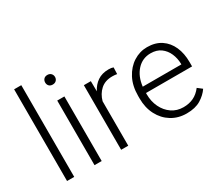

<svg xmlns="http://www.w3.org/2000/svg" viewBox="-131 -1050 1555 1360"><g transform="rotate(-30 647.0 -370.0)"><path d="M142.1 -750V0H83.5V-750Z M297.9 -681.2Q297.9 -697.8 308.3 -709.2Q318.8 -720.7 337.9 -720.7Q356.4 -720.7 367.4 -709.2Q378.4 -697.8 378.4 -681.2Q378.4 -664.6 367.4 -653.3Q356.4 -642.1 337.9 -642.1Q318.8 -642.1 308.3 -653.3Q297.9 -664.6 297.9 -681.2ZM366.7 -528.3V0H308.1V-528.3Z M771.5 -532.2 769.5 -478.5Q760.3 -480 751 -481Q741.7 -481.9 730.5 -481.9Q671.4 -481.9 634.8 -448.7Q598.1 -415.5 584 -363.3V0H525.9V-528.3H583L584 -444.8Q605.5 -487.8 642.3 -512.9Q679.2 -538.1 732.9 -538.1Q756.8 -538.1 771.5 -532.2Z M1058.1 9.8Q989.3 9.8 935.5 -23.4Q881.8 -56.6 851.3 -115.2Q820.8 -173.8 820.8 -249.5V-270.5Q820.8 -352.1 852.3 -412.1Q883.8 -472.2 935.5 -505.1Q987.3 -538.1 1047.4 -538.1Q1114.7 -538.1 1161.4 -506.8Q1208 -475.6 1232.2 -421.1Q1256.3 -366.7 1256.3 -295.9V-260.3H879.4V-249.5Q879.4 -191.4 902.3 -143.8Q925.3 -96.2 966.1 -68.1Q1006.8 -40 1060.5 -40Q1106.9 -40 1143.3 -57.4Q1179.7 -74.7 1208.5 -112.3L1245.1 -84Q1219.2 -45.4 1174.1 -17.8Q1128.9 9.8 1058.1 9.8ZM1047.4 -487.8Q980.5 -487.8 935.8 -439.2Q891.1 -390.6 881.8 -310.5H1197.8V-316.9Q1196.8 -361.3 1179.9 -400.1Q1163.1 -439 1130.1 -463.4Q1097.2 -487.8 1047.4 -487.8Z"/></g></svg>

Font: Vazirmatn UI FD ExtraLight
Style: Regular
Weight: 200
Designer: Saber Rastikerdar
Foundry: Saber Rastikerdar
Version: Version 33.003